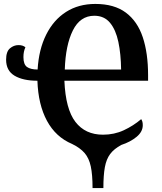

<svg xmlns="http://www.w3.org/2000/svg" viewBox="-20 -745 823 975"><path d="M450 210Q450 142 441 100Q432 58 409.5 32Q387 6 346 -14Q263 -49 218.5 -131.5Q174 -214 170 -335Q97 -335 54 -360.5Q11 -386 11 -442Q11 -483 30.5 -499.5Q50 -516 74 -516Q96 -516 109 -505Q104 -494 101.5 -482Q99 -470 99 -455Q99 -418 117 -405Q135 -392 171 -392Q177 -494 214.5 -569Q252 -644 315.5 -684.5Q379 -725 464 -725Q560 -725 619 -681Q678 -637 705 -556Q732 -475 732 -363V-335H307Q313 -191 363 -126Q413 -61 503 -61Q560 -61 608.5 -83.5Q657 -106 697 -140Q701 -134 703 -127Q705 -120 705 -109Q705 -76 673.5 -50Q642 -24 596 -9Q559 11 539.5 37Q520 63 512.5 104Q505 145 505 210ZM595 -392Q594 -471 581 -532.5Q568 -594 538.5 -629.5Q509 -665 459 -665Q387 -665 350 -590.5Q313 -516 309 -392Z"/></svg>

Font: Noto Serif SemiCondensed SemiBold
Style: Regular
Weight: 600
Width: 4
Designer: Monotype Design Team
Foundry: Monotype Imaging Inc.
Version: Version 2.013; ttfautohint (v1.8.4.7-5d5b)